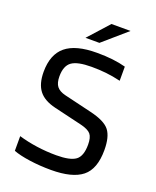

<svg xmlns="http://www.w3.org/2000/svg" viewBox="-149 -888 802 984"><g transform="rotate(20 252.0 -396.5)"><path d="M314 -263 162 -299Q99 -314 71 -350.5Q43 -387 43 -452Q43 -547 97.5 -592Q152 -637 267 -637Q315 -637 353.5 -632.5Q392 -628 425 -619V-542Q383 -552 345 -556Q307 -560 266 -560Q189 -560 158 -537.5Q127 -515 127 -458Q127 -422 141.5 -403.5Q156 -385 189 -377L340 -341Q420 -322 446.5 -287.5Q473 -253 473 -181Q473 -78 419.5 -35Q366 8 250 8Q189 8 132.5 0Q76 -8 43 -21V-101Q90 -87 143 -79.5Q196 -72 250 -72Q325 -72 355 -94Q385 -116 385 -179Q385 -218 370.5 -235.5Q356 -253 314 -263ZM286 -801H390L261 -689H185Z"/></g></svg>

Font: Blinker
Style: Regular
Weight: 400
Designer: Juergen Huber
Foundry: supertype
Version: Version 1.017;hotconv 1.0.117;makeotfexe 2.5.65602